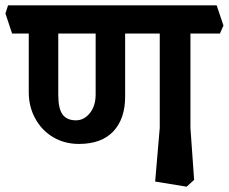

<svg xmlns="http://www.w3.org/2000/svg" viewBox="-50 -661 852 715"><path d="M659.2 -184.1 672.9 8.8 645 34.2 527.8 15.1 544.9 -185.1V-536.1H416V-300.8Q416 -218.8 372.1 -171.9Q328.1 -125 244.1 -125Q189.9 -125 147.5 -150.4Q105 -175.8 81.1 -220Q57.1 -264.2 57.1 -316.9V-536.1H-4.9L-29.8 -610.8L-20 -641.1H756.8L782.2 -565.9L769 -536.1H659.2ZM167 -536.1V-308.1Q167 -256.3 183.1 -234.6Q199.2 -212.9 232.9 -212.9Q262.7 -212.9 284.4 -239.5Q306.2 -266.1 306.2 -310.1V-536.1Z"/></svg>

Font: Sura
Style: Bold
Weight: 700
Designer: Carolina Giovagnoli
Foundry: Huerta Tipografica
Version: Version 1.002;PS 001.002;hotconv 1.0.70;makeotf.lib2.5.58329